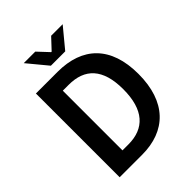

<svg xmlns="http://www.w3.org/2000/svg" viewBox="-230 -940 1060 1060"><g transform="rotate(-45 299.5 -410.0)"><path d="M75 0H250C437 0 552 -113 552 -330C552 -546 437 -654 244 -654H75ZM191 -94V-560H237C362 -560 433 -490 433 -330C433 -169 362 -94 237 -94ZM360 -820 300 -756H296L236 -820H146L242 -704H354L450 -820Z"/></g></svg>

Font: Source Code Pro Semibold
Style: Regular
Weight: 600
Monospace: yes
Designer: Paul D. Hunt
Foundry: Adobe Systems Incorporated
Version: Version 1.017;PS 1.000;hotconv 1.0.70;makeotf.lib2.5.5900